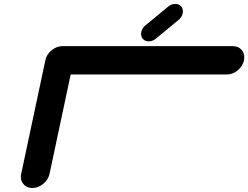

<svg xmlns="http://www.w3.org/2000/svg" viewBox="-20 -939 1240 959"><path d="M1142.6 -708.5Q1171.9 -708.5 1188.5 -688Q1200.2 -672.4 1200.2 -652.8Q1200.2 -645.5 1198.7 -637.7Q1192.4 -608.4 1167.2 -587.6Q1142.1 -566.9 1112.8 -566.9H333L227.5 -70.8Q221.2 -41.5 196 -20.8Q170.9 0 141.6 0Q112.3 0 96.2 -21Q84 -35.6 84 -55.2Q84 -62.5 85.9 -70.8L206.5 -637.7Q212.4 -667 237.5 -687.7Q262.7 -708.5 292 -708.5ZM722.7 -732.4Q703.1 -732.4 692.4 -746.1Q684.6 -756.3 684.6 -769.5Q684.6 -773.9 685.5 -779.3Q689.9 -798.8 706.5 -812.5L819.8 -905.8Q836.4 -919.4 855.5 -919.4Q875 -919.4 885.7 -905.8Q893.6 -895.5 893.6 -882.8Q893.6 -877.9 892.6 -873Q888.7 -853.5 872.1 -839.8L758.8 -746.1Q742.2 -732.4 722.7 -732.4Z"/></svg>

Font: Robtronika
Style: Italic
Weight: 400
Italic angle: -12°
Designer: GGBot
Version: 1.00